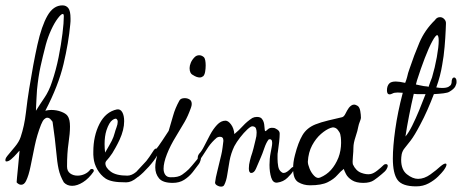

<svg xmlns="http://www.w3.org/2000/svg" viewBox="-26 -693 1723 716"><path d="M323 -53Q305 -27 283.5 -13.5Q262 0 243 0Q224 0 212 -13Q198 -37 192.5 -62.5Q187 -88 183.5 -129Q180 -170 170 -239Q170 -239 164 -246.5Q158 -254 150 -254Q145 -254 139 -248.5Q133 -243 127 -228Q112 -190 103.5 -149Q95 -108 88 -73Q81 -38 71 -18Q64 -4 53 -4Q44 -4 36 -13Q36 -13 37.5 -31.5Q39 -50 42 -77.5Q45 -105 47 -131Q45 -130 36 -119.5Q27 -109 16 -99.5Q5 -90 -4 -91Q-10 -98 2 -112.5Q14 -127 29.5 -145.5Q45 -164 51 -182Q65 -224 70.5 -272Q76 -320 83 -363Q98 -456 113.5 -526Q129 -596 151 -634.5Q173 -673 207 -673Q221 -673 229 -662.5Q237 -652 237 -624Q237 -620 237 -614Q237 -608 236 -602Q230 -535 211 -454.5Q192 -374 143 -280Q154 -283 165 -283Q185 -283 202 -276.5Q219 -270 225 -262Q231 -254 233 -244Q235 -234 235 -221Q235 -196 229.5 -159Q224 -122 224 -72Q224 -55 235.5 -46.5Q247 -38 263 -38Q277 -38 290 -44Q303 -50 311 -61Q312 -63 317 -63Q320 -63 322.5 -60.5Q325 -58 323 -53ZM212 -632Q212 -641 208 -641Q202 -641 189.5 -624.5Q177 -608 165 -582Q153 -556 145 -527Q133 -481 125 -444.5Q117 -408 112 -358Q111 -343 110 -324.5Q109 -306 108.5 -293Q108 -280 108 -280Q123 -304 140 -329Q157 -354 168 -388Q183 -432 192.5 -479.5Q202 -527 207 -568Q212 -609 212 -632Z M560 -122Q547 -100 527 -74.5Q507 -49 485.5 -31Q464 -13 445 -13Q414 -13 396.5 -16.5Q379 -20 368 -27Q349 -40 337 -61Q325 -82 323 -104Q322 -110 322 -116Q322 -122 322 -127Q322 -186 345 -231Q368 -276 410 -285Q423 -287 430 -274.5Q437 -262 437 -241Q437 -209 420 -172Q413 -157 405.5 -143.5Q398 -130 393 -122Q380 -103 373.5 -96.5Q367 -90 367 -84Q367 -68 387 -53Q407 -38 449 -38Q465 -38 482 -52Q499 -66 515.5 -87Q532 -108 545 -129Q551 -139 556 -139Q562 -139 562 -130Q562 -126 560 -122ZM410 -248Q406 -254 393.5 -245.5Q381 -237 371 -207Q364 -185 364 -156Q364 -148 364.5 -140Q365 -132 366 -124Q383 -153 390.5 -167.5Q398 -182 402 -198Q404 -206 408.5 -218Q413 -230 413 -239Q413 -245 410 -248Z M720 -404Q713 -404 706.5 -406.5Q700 -409 694 -413Q681 -419 681 -439Q681 -448 685.5 -459Q690 -470 700 -480Q707 -487 717 -487Q726 -487 734 -480Q738 -476 739.5 -467.5Q741 -459 741 -449Q741 -437 739 -425.5Q737 -414 732 -409Q725 -404 720 -404ZM618 -11Q581 -11 567 -28Q553 -45 553 -69Q553 -80 555 -91Q557 -102 560 -113Q550 -95 529 -71.5Q508 -48 490 -34Q486 -31 482 -31Q476 -31 476 -38Q476 -46 482 -52Q524 -96 546 -123.5Q568 -151 580 -170Q592 -189 603 -205Q612 -234 619.5 -261.5Q627 -289 643 -318Q648 -327 663 -327Q673 -327 681 -322Q689 -317 689 -305Q689 -299 686 -291Q675 -260 662.5 -238.5Q650 -217 630 -184Q609 -150 596.5 -118Q584 -86 584 -64Q584 -50 590.5 -41Q597 -32 610 -32Q638 -31 653 -41.5Q668 -52 678 -62Q691 -76 700.5 -88Q710 -100 718 -109Q724 -115 724 -107Q724 -102 721.5 -94Q719 -86 716 -82Q706 -68 692.5 -51Q679 -34 661 -22.5Q643 -11 618 -11Z M1065 -52Q1062 -46 1046.5 -30.5Q1031 -15 1008 -12Q992 -10 985.5 -30.5Q979 -51 979 -78Q979 -89 980 -100.5Q981 -112 983 -122Q985 -133 987 -143Q989 -153 989 -160Q989 -177 976 -173Q967 -162 959.5 -140Q952 -118 947 -107Q936 -82 929 -65Q922 -48 911 -48Q902 -48 902 -65Q902 -79 906 -94Q910 -109 910 -109Q915 -123 919.5 -140.5Q924 -158 927 -171.5Q930 -185 930 -185Q930 -187 930.5 -191Q931 -195 931 -199Q931 -207 928.5 -214Q926 -221 916 -222Q910 -223 896.5 -210.5Q883 -198 869.5 -180.5Q856 -163 848 -148Q835 -121 830 -93Q825 -65 821.5 -41.5Q818 -18 810 -3Q807 3 798 3Q791 3 783.5 -1.5Q776 -6 776 -12Q778 -30 784.5 -55Q791 -80 799 -115Q802 -127 804 -143Q806 -159 807 -167V-169Q807 -183 794 -183Q789 -183 783 -180Q764 -164 751 -145Q738 -126 729.5 -112Q721 -98 714 -95Q711 -94 711 -101Q711 -105 712 -110Q713 -115 717 -120Q726 -129 736 -149Q746 -169 757.5 -190.5Q769 -212 783.5 -227.5Q798 -243 815 -243Q825 -243 835.5 -229Q846 -215 848 -193Q865 -207 880 -223.5Q895 -240 915 -253Q923 -257 932 -257Q947 -257 952 -248Q959 -239 960 -222Q961 -205 963 -204Q965 -203 972.5 -210.5Q980 -218 994 -216Q999 -216 1008 -210Q1017 -204 1017 -195Q1017 -182 1015 -163.5Q1013 -145 1010 -125Q1009 -121 1009 -114.5Q1009 -108 1009 -100Q1009 -87 1011.5 -72.5Q1014 -58 1024 -51Q1027 -48 1032 -48Q1043 -48 1061 -67Q1064 -70 1066 -70Q1069 -70 1069 -64Q1069 -56 1065 -52Z M1405 -78Q1408 -81 1413 -81Q1420 -81 1420 -74Q1420 -70 1415.5 -62Q1411 -54 1397 -43Q1383 -31 1368.5 -21Q1354 -11 1329 -11Q1302 -11 1286.5 -21Q1271 -31 1264.5 -43.5Q1258 -56 1256 -63Q1244 -54 1231.5 -39.5Q1219 -25 1196 -13.5Q1173 -2 1130 -2Q1106 -2 1086.5 -13.5Q1067 -25 1067 -64Q1067 -75 1068.5 -87.5Q1070 -100 1074 -115Q1086 -162 1102 -189Q1118 -216 1150 -229Q1170 -237 1199 -244Q1228 -251 1250 -256Q1257 -258 1262.5 -269.5Q1268 -281 1275 -291Q1279 -296 1284 -299.5Q1289 -303 1295 -303Q1300 -303 1308 -298Q1315 -293 1317.5 -279Q1320 -265 1320 -253Q1319 -247 1315.5 -238.5Q1312 -230 1310 -220Q1308 -207 1300 -183Q1292 -159 1292 -143Q1292 -129 1290 -108.5Q1288 -88 1290 -80Q1301 -56 1321 -48.5Q1341 -41 1356 -44Q1367 -46 1381 -57Q1395 -68 1405 -78ZM1243 -192Q1241 -200 1233.5 -209Q1226 -218 1215 -218Q1213 -218 1207 -216Q1190 -210 1171 -193.5Q1152 -177 1138 -151Q1124 -125 1122 -90Q1122 -80 1128.5 -64Q1135 -48 1146 -37Q1157 -26 1168 -31Q1192 -41 1208.5 -59.5Q1225 -78 1236 -105Q1241 -118 1243.5 -132.5Q1246 -147 1246 -160Q1246 -172 1245 -180.5Q1244 -189 1243 -192Z M1676 -395Q1676 -395 1676.5 -388Q1677 -381 1672 -371Q1667 -361 1650 -351Q1644 -347 1628 -345Q1612 -343 1592 -342Q1581 -313 1568 -283.5Q1555 -254 1541 -228Q1520 -188 1505.5 -169Q1491 -150 1483 -140.5Q1475 -131 1472 -118Q1471 -112 1470.5 -107Q1470 -102 1470 -97Q1470 -60 1491.5 -43Q1513 -26 1533 -26Q1556 -26 1579 -42.5Q1602 -59 1617 -73Q1629 -83 1635 -83Q1639 -83 1639 -79Q1639 -72 1628 -57Q1622 -49 1608 -35Q1594 -21 1573 -9.5Q1552 2 1526 2Q1474 2 1456.5 -22Q1439 -46 1439 -102Q1439 -146 1448 -210.5Q1457 -275 1476 -347Q1471 -347 1466 -347.5Q1461 -348 1457 -348Q1444 -348 1437 -344Q1431 -341 1427 -341Q1417 -341 1417 -356Q1417 -373 1426 -382Q1433 -389 1450 -389Q1463 -389 1485 -384Q1487 -390 1489 -395Q1491 -400 1492 -405Q1494 -415 1496 -421Q1498 -427 1501 -436Q1518 -487 1538 -534Q1558 -581 1596 -618Q1603 -629 1615 -629Q1624 -629 1631 -621.5Q1638 -614 1637 -604Q1637 -604 1636 -579Q1635 -554 1632 -518.5Q1629 -483 1623 -451Q1620 -432 1614.5 -410.5Q1609 -389 1601 -367Q1607 -366 1612.5 -365.5Q1618 -365 1623 -365Q1638 -365 1646 -369Q1655 -374 1656.5 -379Q1658 -384 1658 -384Q1658 -404 1668 -404Q1673 -404 1676 -395ZM1605 -562Q1599 -563 1586 -539Q1573 -515 1558 -476Q1543 -437 1529 -393Q1528 -389 1527 -385.5Q1526 -382 1525 -378Q1532 -376 1539 -375Q1546 -374 1554 -372Q1558 -371 1563 -371Q1568 -371 1572 -369Q1576 -380 1579 -388.5Q1582 -397 1585 -404Q1596 -441 1603 -480Q1610 -519 1610 -541Q1610 -559 1605 -562ZM1561 -342H1543Q1536 -342 1529.5 -342Q1523 -342 1517 -343Q1508 -305 1499.5 -261.5Q1491 -218 1486 -184Q1498 -198 1511 -224Q1524 -250 1537 -281.5Q1550 -313 1561 -342Z"/></svg>

Font: Ingrid Darling
Style: Regular
Weight: 400
Designer: Robert E. Leuschke
Foundry: Robert E. Leuschke
Version: Version 1.010; ttfautohint (v1.8.3)